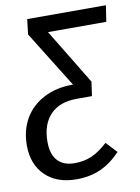

<svg xmlns="http://www.w3.org/2000/svg" viewBox="-97 -584 622 853"><g transform="rotate(-10 214.0 -157.5)"><path d="M430 -454H167L319 -204L310 -140L308 -141L309 -140H242Q163 -140 121.5 -96Q80 -52 80 26Q80 82 106.5 111Q133 140 183 140Q227 140 261.5 124.5Q296 109 333 75L379 124Q336 169 288 190.5Q240 212 179 212Q90 212 38.5 161.5Q-13 111 -13 26Q-13 -43 17.5 -95Q48 -147 104 -176Q160 -205 232 -205H236L78 -459L86 -527H441Z"/></g></svg>

Font: Fira Sans Condensed
Style: Italic
Weight: 400
Width: 3
Italic angle: -8°
Designer: bBox Type GmbH & Carrois Corporate GbR & Edenspiekermann AG
Foundry: bBox Type GmbH & Carrois Corporate GbR & Edenspiekermann AG
Version: Version 4.301